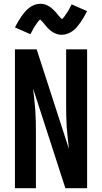

<svg xmlns="http://www.w3.org/2000/svg" viewBox="-20 -996 540 1016"><path d="M59 0V-735H174L345 -207Q342 -236 338.5 -265Q335 -294 333 -323.5Q331 -353 330.5 -382.5Q330 -412 330 -441V-735H441V0H326L155 -528Q158 -499 161.5 -470Q165 -441 167 -411.5Q169 -382 169.5 -352.5Q170 -323 170 -294V0ZM307 -812Q302 -812 297.5 -812.5Q293 -813 288.5 -814Q284 -815 279.5 -816.5Q275 -818 270.5 -820Q266 -822 262 -824.5Q258 -827 254 -829.5Q250 -832 246.5 -835Q243 -838 239 -841.5Q235 -845 232 -848.5Q229 -852 226 -855.5Q223 -859 220.5 -861.5Q218 -864 214.5 -869Q211 -874 207 -878Q203 -882 200 -885.5Q197 -889 193 -892.5Q189 -896 189 -897H196Q196 -896 193 -893.5Q190 -891 186.5 -887.5Q183 -884 182 -882.5Q181 -881 179.5 -879Q178 -877 176.5 -875Q175 -873 173.5 -870.5Q172 -868 170 -865.5Q168 -863 166 -860Q164 -857 162 -853.5Q160 -850 158 -846.5Q156 -843 154 -839.5Q152 -836 150 -832Q148 -828 145.5 -823.5Q143 -819 141 -815L59 -851Q68 -869 77 -884Q86 -899 94.5 -911Q103 -923 112 -933.5Q121 -944 133.5 -954Q146 -964 161.5 -970Q177 -976 193 -976Q198 -976 202.5 -975.5Q207 -975 211.5 -974Q216 -973 220.5 -971.5Q225 -970 229.5 -968Q234 -966 238 -963.5Q242 -961 246 -958.5Q250 -956 253.5 -952.5Q257 -949 261 -945.5Q265 -942 268 -939Q271 -936 274 -932.5Q277 -929 279.5 -926.5Q282 -924 285.5 -919Q289 -914 293 -910Q297 -906 300 -902.5Q303 -899 307 -895.5Q311 -892 311 -891H304Q304 -892 307 -894Q310 -896 313.5 -900Q317 -904 318 -905.5Q319 -907 320.5 -908.5Q322 -910 323.5 -912.5Q325 -915 326.5 -917.5Q328 -920 330 -922.5Q332 -925 334 -928Q336 -931 338 -934Q340 -937 342 -940.5Q344 -944 346 -948Q348 -952 350 -956Q352 -960 354.5 -964Q357 -968 359 -973L441 -937Q432 -919 423 -904Q414 -889 405.5 -877Q397 -865 388 -854Q379 -843 366.5 -833.5Q354 -824 338.5 -818Q323 -812 307 -812Z"/></svg>

Font: Iosevka Term Curly
Style: Bold
Weight: 700
Designer: Belleve Invis
Foundry: Belleve Invis
Version: Version 32.3.0